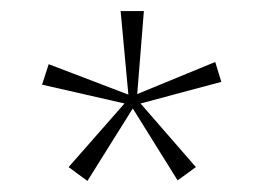

<svg xmlns="http://www.w3.org/2000/svg" viewBox="-20 -634 477 347"><path d="M138 -307 104 -332 205 -447 56 -481 68 -518 212 -463 198 -614H240L228 -464L369 -522L380 -486L234 -447L334 -332L301 -308L220 -438Z"/></svg>

Font: Smooch Sans Medium
Style: Regular
Weight: 500
Designer: Robert E. Leuschke
Foundry: Robert E. Leuschke
Version: Version 1.010; ttfautohint (v1.8.3)